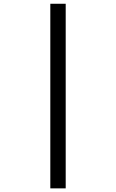

<svg xmlns="http://www.w3.org/2000/svg" viewBox="-20 -865 626 1036"><path d="M251.5 151.4V-844.7H334.5V151.4Z"/></svg>

Font: Cascadia Mono PL SemiLight
Style: Italic
Weight: 350
Italic angle: -10°
Monospace: yes
Designer: Aaron Bell
Foundry: Saja Typeworks
Version: Version 2404.023; ttfautohint (v1.8.4)